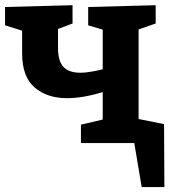

<svg xmlns="http://www.w3.org/2000/svg" viewBox="-20 -558 675 749"><path d="M66.3 -463.3 102.3 -427 -0.3 -459.3V-530.7L263 -537.7V-466.3L176.3 -433.7L206.3 -463.3V-371.7Q206.3 -318.7 228 -296.5Q249.7 -274.3 292.7 -274.3Q315 -274.3 342.8 -279.5Q370.7 -284.7 403.7 -293.3L380.7 -266.7V-463.3L402.7 -435.7L324 -459.3V-530.7L587.3 -537.7V-466.3L493.3 -433.7L520.7 -463.3V-70.3L493.7 -100.3L587.3 -71.7V0H295.7V-71.7L403.7 -97L380.7 -70.3V-241.3L403.7 -206Q359.3 -191 318.3 -183Q277.3 -175 242 -175Q163.3 -175 114.8 -217Q66.3 -259 66.3 -350ZM430 -112 620 -73.7 621.3 171.7H532.7L503.7 -0.7L449 0Z"/></svg>

Font: Bitter Thin
Style: Regular
Weight: 100
Designer: Sol Matas, and Bitter project Authors
Foundry: Sol Matas
Version: Version 2.002